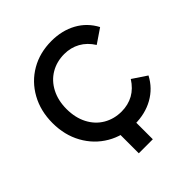

<svg xmlns="http://www.w3.org/2000/svg" viewBox="-182 -652 881 881"><g transform="rotate(-45 259.0 -211.0)"><path d="M157.5 -29C197.2 -5.7 242.3 6 293 6C338.3 6 378.7 -3.8 414 -23.5C449.3 -43.2 476.7 -71.3 496 -108L427 -154C411 -128.7 391.7 -109.7 369 -97C345.7 -84.3 320 -78 292 -78C259.3 -78 230 -85.7 204 -101C178 -116.3 157.7 -138.2 143 -166.5C128.3 -194.8 121 -227.7 121 -265C121 -301.7 128.3 -334.2 143 -362.5C157.7 -390.8 178 -412.7 204 -428C230 -443.3 259.3 -451 292 -451C320 -451 345.5 -444.7 368.5 -432C391.5 -419.3 411 -400.3 427 -375L496 -422C476.7 -458.7 449.3 -486.7 414 -506C378.7 -525.3 338.3 -535 293 -535C242.3 -535 197.2 -523.5 157.5 -500.5C117.8 -477.5 86.7 -445.5 64 -404.5C41.3 -363.5 30 -317 30 -265C30 -213 41.3 -166.5 64 -125.5C86.7 -84.5 117.8 -52.3 157.5 -29ZM303 113V-21H212V113Z"/></g></svg>

Font: Rookery
Style: Regular
Weight: 400
Designer: Ryan Kimball / Julieta Ulanovsky
Foundry: Motorola Mobility LLC.
Version: Version 1.0